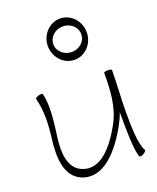

<svg xmlns="http://www.w3.org/2000/svg" viewBox="-171 -1033 948 1156"><g transform="rotate(-20 303.5 -454.5)"><path d="M480 -800C480 -871 426 -932 356 -932C286 -932 231 -871 231 -800C231 -729 286 -668 356 -668C426 -668 480 -729 480 -800ZM266 -800C266 -847 308 -882 356 -882C404 -882 445 -847 445 -800C445 -753 404 -718 356 -718C308 -718 266 -753 266 -800ZM56 -527C78 -443 74 -355 63 -269C48 -156 52 -30 150 11C280 64 393 -68 469 -205C482 -229 493 -253 502 -279C502 -275 502 -271 502 -267C502 -171 503 -24 523 12C526 16 537 14 549 7C561 0 569 -9 567 -13C538 -63 537 -180 537 -267C537 -356 545 -444 545 -533C545 -538 534 -541 520 -541C506 -541 495 -538 495 -533C495 -426 490 -316 438 -222C374 -105 280 10 170 -36C89 -69 85 -172 97 -264C110 -356 124 -466 104 -540C103 -544 91 -544 78 -541C65 -537 55 -531 56 -527Z"/></g></svg>

Font: Nupuram Thin
Style: Regular
Weight: 100
Designer: Santhosh Thottingal (santhosh.thottingal@gmail.com)
Foundry: SMC
Version: Version 1.000